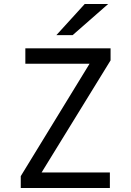

<svg xmlns="http://www.w3.org/2000/svg" viewBox="-20 -942 656 962"><path d="M84 0V-59.5L448.5 -655L464.5 -622.5H107V-700H534V-639.5L168.5 -45.5L154 -78H530.5V0ZM262.5 -766 404.5 -922H522L344 -766Z"/></svg>

Font: Overpass Mono
Style: Regular
Weight: 400
Designer: Delve Withrington, Dave Bailey
Foundry: Delve Fonts LLC
Version: Version 4.000